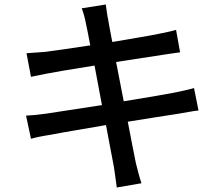

<svg xmlns="http://www.w3.org/2000/svg" viewBox="-20 -785 996 855"><path d="M844 -393C822 -386 791 -380 754 -372C708 -363 623 -349 531 -334L497 -509C583 -522 663 -534 706 -541C732 -545 765 -550 782 -552L764 -652C745 -646 715 -640 685 -634C648 -626 567 -613 480 -598C470 -648 464 -684 462 -696C457 -717 454 -747 451 -765L344 -748C352 -727 358 -705 363 -679C366 -665 373 -631 382 -583C295 -570 216 -558 181 -554C151 -552 124 -550 98 -548L118 -443C212 -463 306 -478 401 -493L434 -317C331 -301 233 -286 186 -279C160 -275 120 -271 96 -270L118 -167C139 -173 167 -179 206 -185C251 -194 348 -210 452 -228C468 -139 483 -67 487 -43C492 -14 495 16 500 50L610 31C600 2 592 -32 585 -59C579 -85 566 -157 549 -243C638 -257 722 -271 771 -278C808 -284 842 -291 864 -293Z"/></svg>

Font: Kinto Sans Med
Style: Regular
Weight: 500
Designer: Authors: Ryoko NISHIZUKA  (kana & ideographs); Paul D. Hunt (Latin, Greek & Cyrillic); Wenlong ZHANG  (bopomofo); Sandol
Foundry: Adobe Systems Incorporated, ookami Inc.
Version: Version 0.001